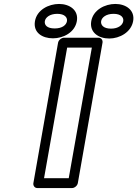

<svg xmlns="http://www.w3.org/2000/svg" viewBox="-20 -927 695 972"><path d="M328 -25H203L320 -686H445ZM345 25C356 25 371 15 374 0L499 -711C501 -722 494 -736 479 -736H304C293 -736 277 -726 274 -711L149 0C147 11 154 25 169 25ZM257 -783C217 -783 204 -801 207 -820C210 -838 231 -857 270 -857C308 -857 322 -838 319 -820C316 -801 296 -783 257 -783ZM248 -733C301 -733 359 -763 369 -820C379 -876 332 -907 279 -907C226 -907 167 -877 157 -820C147 -762 194 -733 248 -733ZM542 -782C503 -782 489 -801 492 -820C495 -838 516 -857 555 -857C593 -857 607 -838 604 -820C601 -801 580 -782 542 -782ZM533 -732C586 -732 644 -764 654 -820C664 -876 617 -907 564 -907C511 -907 452 -877 442 -820C432 -763 479 -732 533 -732Z"/></svg>

Font: Asimov
Style: XWidOuIt
Weight: 500
Designer: Google
Version: Version 2.000980; 2014